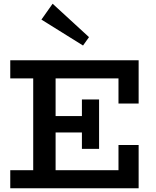

<svg xmlns="http://www.w3.org/2000/svg" viewBox="-20 -1009 835 1029"><path d="M35 0V-97H158V-589H35V-686H723V-454H615V-589H278V-387H419V-476H511V-211H419V-299H278V-97H615V-232H723V0ZM425 -765 202 -904 262 -989 457 -810Z"/></svg>

Font: BioRhyme ExtraBold SemiBold
Style: Regular
Weight: 600
Version: Version 1.600;gftools[0.9.33]